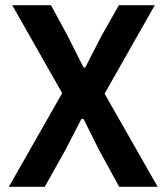

<svg xmlns="http://www.w3.org/2000/svg" viewBox="-20 -718 640 738"><path d="M382 -358C382 -358 575 -698 575 -698C575 -698 437 -698 437 -698C437 -698 370 -580 370 -580C370 -580 308 -459 308 -459C308 -459 301 -459 301 -459C301 -459 240 -580 240 -580C240 -580 176 -698 176 -698C176 -698 27 -698 27 -698C27 -698 219 -360 219 -360C219 -360 14 0 14 0C14 0 152 0 152 0C152 0 230 -139 230 -139C230 -139 293 -261 293 -261C293 -261 301 -261 301 -261C301 -261 362 -139 362 -139C362 -139 438 0 438 0C438 0 586 0 586 0C586 0 382 -358 382 -358Z"/></svg>

Font: IBM Plex Mono Mod
Style: SemiBold
Weight: 500
Designer: Mike Abbink, Paul van der Laan, Pieter van Rosmalen
Foundry: Bold Monday
Version: ""